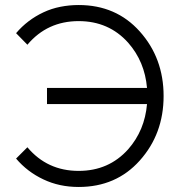

<svg xmlns="http://www.w3.org/2000/svg" viewBox="-20 -732 723 764"><path d="M293 -712Q442 -712 536 -607Q631 -501 631 -350Q631 -199 536 -93Q442 12 293 12Q216 12 153 -18Q89 -48 44 -101L89 -146Q168 -52 293 -52Q413 -52 490 -138Q556 -213 565 -318H167V-382H565Q556 -487 490 -562Q413 -648 293 -648Q168 -648 89 -554L44 -600Q89 -653 153 -683Q185 -698 220.5 -705Q256 -712 293 -712Z"/></svg>

Font: Unageo Variable
Style: Regular
Weight: 300
Designer: Richard Sepsi
Foundry: Richard Sepsi
Version: Version 2.200